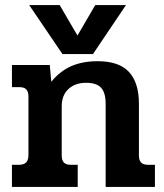

<svg xmlns="http://www.w3.org/2000/svg" viewBox="-20 -736 647 756"><path d="M95 -716H215L285 -596L355 -716H476L346 -523H226ZM27 -87H53Q74 -87 83 -96.5Q92 -106 92 -126V-356Q92 -375 83.5 -384Q75 -393 55 -393H27V-480H176L182 -414Q215 -455 259.5 -475Q304 -495 365 -495Q449 -495 488 -452.5Q527 -410 527 -328V-124Q527 -105 535.5 -96Q544 -87 564 -87H590V0H396V-327Q396 -371 378 -390.5Q360 -410 319 -410Q276 -410 249.5 -385.5Q223 -361 223 -317V-124Q223 -105 231.5 -96Q240 -87 260 -87H286V0H27Z"/></svg>

Font: Pridi Medium
Style: Regular
Weight: 500
Designer: Katatrad Team
Foundry: CadsonDemak
Version: Version 1.001